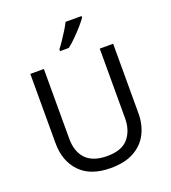

<svg xmlns="http://www.w3.org/2000/svg" viewBox="-167 -1066 1064 1198"><g transform="rotate(-20 365.5 -467.0)"><path d="M640 -252Q640 -178 610 -118.5Q580 -59 518.5 -24.5Q457 10 362 10Q229 10 159.5 -62.5Q90 -135 90 -254V-714H180V-251Q180 -164 226.5 -116Q273 -68 367 -68Q464 -68 507.5 -119.5Q551 -171 551 -252V-714H640ZM514 -934Q502 -916 477 -887.5Q452 -859 423.5 -830.5Q395 -802 371 -784H313V-796Q328 -815 345.5 -841Q363 -867 380 -894.5Q397 -922 408 -944H514Z"/></g></svg>

Font: Noto Sans Elymaic
Style: Regular
Weight: 400
Designer: Morgane Pierson
Foundry: Google LLC
Version: Version 1.002; ttfautohint (v1.8.4.7-5d5b)